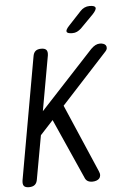

<svg xmlns="http://www.w3.org/2000/svg" viewBox="-62 -996 725 1052"><g transform="rotate(-5 300.0 -470.0)"><path d="M101 -30Q98 -9 86.5 0.5Q75 10 54.5 10Q34 10 26.5 0.5Q19 -9 22 -30L141 -700Q144 -721 155 -730.5Q166 -740 186.5 -740Q207 -740 215 -730.5Q223 -721 220 -700L166 -398L460 -715Q473 -728 485 -734Q497 -740 510 -740Q519 -740 528 -737Q537 -734 541.5 -727.5Q546 -721 545 -711.5Q544 -702 532 -690L282 -418L443 -44Q449 -31 448 -20.5Q447 -10 441 -3.5Q435 3 425 6.5Q415 10 403 10Q387 10 376.5 3.5Q366 -3 361 -17L215 -345L144 -268ZM365 -810Q337 -810 333.5 -820.5Q330 -831 351 -853L420 -927Q430 -938 443 -944Q456 -950 471 -950Q499 -950 503 -939Q507 -928 485 -904L413 -831Q402 -821 390.5 -815.5Q379 -810 365 -810Z"/></g></svg>

Font: Maple Mono NL Light
Style: Italic
Weight: 300
Italic angle: -10°
Monospace: yes
Designer: subframe7536
Version: Version 7.000